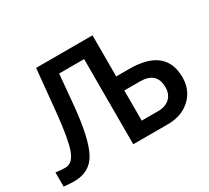

<svg xmlns="http://www.w3.org/2000/svg" viewBox="-151 -1024 1410 1293"><g transform="rotate(-30 554.5 -377.0)"><path d="M9.8 -97.7Q52.7 -91.8 85 -91.8Q140.6 -91.8 168.9 -169.4Q197.3 -247.1 216.8 -441.4L249 -772.5H687.5V-453.1H787.1Q1071.3 -453.1 1071.3 -224.6Q1071.3 -126 1003.4 -63Q935.5 0 828.1 0H558.6V-662.1H364.3L342.8 -423.8Q319.3 -179.7 265.6 -81.1Q211.9 17.6 91.8 17.6Q56.6 17.6 9.8 12.7ZM687.5 -109.4H815.4Q872.1 -109.4 905.3 -140.1Q938.5 -170.9 938.5 -224.6Q938.5 -343.8 808.6 -343.8H687.5Z"/></g></svg>

Font: Gothic A1
Style: Bold
Weight: 700
Version: Version 2.50